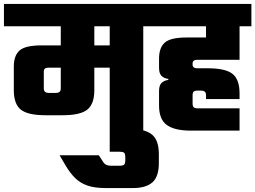

<svg xmlns="http://www.w3.org/2000/svg" viewBox="-40 -662 1294 973"><path d="M268 -560H438V-205Q438 -135 402.5 -106.5Q367 -78 277 -78H191Q101 -78 65.5 -106.5Q30 -135 30 -205V-325Q30 -380 59 -406Q88 -432 170 -432H612V-319H205Q194 -319 188 -314.5Q182 -310 182 -299V-215Q182 -201 189 -196Q196 -191 207 -191H243Q254 -191 261 -196Q268 -201 268 -215ZM516 -552H686V0H516ZM-20 -642H746V-529H-20Z M634 -7Q699 -7 732 21.5Q765 50 765 120V164Q765 234 732 262.5Q699 291 634 291H495Q440 291 403.5 278.5Q367 266 341 240.5Q315 215 292 176L262 125H461L481 156Q489 169 499 173.5Q509 178 525 178H564Q584 178 589.5 172Q595 166 595 147V138Q595 118 589.5 112.5Q584 107 564 107H516V-7Z M706 -642H1234V-529H706ZM1004 -472V-593H1174V-359H959Q948 -359 942 -354.5Q936 -350 936 -341V-334Q936 -325 942 -320.5Q948 -316 959 -316H1013Q1103 -316 1138.5 -287.5Q1174 -259 1174 -189V-160H1004V-179Q1004 -193 997 -198Q990 -203 979 -203H959Q948 -203 942 -198Q936 -193 936 -179V-137Q936 -123 942 -118Q948 -113 959 -113H1174V0H927Q845 0 805.5 -28.5Q766 -57 766 -127V-201Q766 -229 778.5 -241.5Q791 -254 813 -257V-262Q791 -265 778.5 -277.5Q766 -290 766 -318V-365Q766 -420 795 -446Q824 -472 906 -472Z"/></svg>

Font: Teko Light
Style: Bold
Weight: 700
Version: Version 2.000;gftools[0.9.28.dev9+g7d2139d.d20230707]